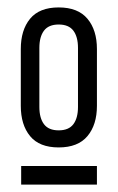

<svg xmlns="http://www.w3.org/2000/svg" viewBox="-20 -725 317 517"><path d="M138 -705C103.3 -705 77.7 -694.8 61 -674.5C44.3 -654.2 36 -627 36 -593V-440C36 -406 44.3 -378.8 61 -358.5C77.7 -338.2 103.3 -328 138 -328C172.7 -328 198.5 -338.2 215.5 -358.5C232.5 -378.8 241 -406 241 -440V-593C241 -627 232.5 -654.2 215.5 -674.5C198.5 -694.8 172.7 -705 138 -705ZM138 -659C156 -659 169.2 -653.5 177.5 -642.5C185.8 -631.5 190 -616 190 -596V-437C190 -417 185.8 -401.5 177.5 -390.5C169.2 -379.5 156 -374 138 -374C120 -374 106.8 -379.5 98.5 -390.5C90.2 -401.5 86 -417 86 -437V-596C86 -616 90.2 -631.5 98.5 -642.5C106.8 -653.5 120 -659 138 -659ZM241 -278H37V-228H241Z"/></svg>

Font: Bebas Neue Regular two
Style: Regular2
Weight: 400
Designer: Ryoichi Tsunekawa & LGV (GE)
Foundry: Free Software Foundation, Inc.
Version: Version 1.003 August 13, 2016